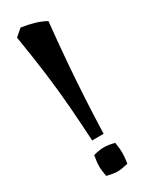

<svg xmlns="http://www.w3.org/2000/svg" viewBox="-197 -781 647 828"><g transform="rotate(-30 126.5 -366.5)"><path d="M71 -740Q105 -735 134.5 -726.5Q164 -718 189 -704Q178 -597 171 -508.5Q164 -420 159.5 -337Q155 -254 152 -164H95Q90 -254 83.5 -337.5Q77 -421 65.5 -511Q54 -601 36 -710ZM122 -113Q136 -113 149 -111Q162 -109 176 -105Q178 -91 179.5 -78.5Q181 -66 181 -52Q181 -28 176 -1Q162 2 149 4.5Q136 7 122 7Q111 7 98.5 4.5Q86 2 71 -1Q69 -14 67 -26.5Q65 -39 65 -52Q65 -66 67 -78.5Q69 -91 71 -105Q86 -109 98.5 -111Q111 -113 122 -113Z"/></g></svg>

Font: Ruwudu SemiBold
Style: Regular
Weight: 600
Designer: Becca Hirsbrunner Spalinger
Foundry: SIL International
Version: Version 3.000